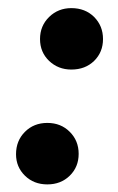

<svg xmlns="http://www.w3.org/2000/svg" viewBox="-20 -456 299 485"><path d="M99.6 9.8Q65.4 9.8 43 -12.2Q20.5 -34.2 20.5 -66.4Q20.5 -100.6 43 -123Q65.4 -145.5 99.6 -145.5Q133.8 -145.5 156.2 -123Q178.7 -100.6 178.7 -67.4Q178.7 -34.2 156.2 -12.2Q133.8 9.8 99.6 9.8ZM160.2 -280.3Q127 -280.3 104 -302.2Q81.1 -324.2 81.1 -357.4Q81.1 -390.6 104 -413.1Q127 -435.5 160.2 -435.5Q195.3 -435.5 217.8 -413.1Q240.2 -390.6 240.2 -357.4Q240.2 -324.2 217.8 -302.2Q195.3 -280.3 160.2 -280.3Z"/></svg>

Font: Crimson Pro ExtraLight SemiBold
Style: Italic
Weight: 600
Italic angle: -12°
Version: Version 1.002